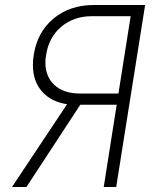

<svg xmlns="http://www.w3.org/2000/svg" viewBox="-20 -750 640 770"><path d="M249 -332Q184 -342 148 -383.5Q112 -425 112 -489Q112 -509 115 -528Q129 -621 194.5 -675.5Q260 -730 357 -730H562L446 0H396L448 -330H302L86 0H28ZM455 -375 504 -685H349Q276 -685 226 -643Q176 -601 165 -530Q162 -514 162 -500Q162 -442 199 -408.5Q236 -375 300 -375Z"/></svg>

Font: JetBrains Mono Extra Light
Style: Italic
Weight: 200
Italic angle: -9°
Monospace: yes
Designer: Philipp Nurullin, Konstantin Bulenkov
Foundry: JetBrains
Version: 2.002